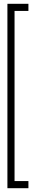

<svg xmlns="http://www.w3.org/2000/svg" viewBox="-20 -770 188 1010"><path d="M19 220V-750H129.5V-712.5H56.5V182.5H129.5V220Z"/></svg>

Font: Imbue Thin 10pt
Style: Bold
Weight: 700
Version: Version 1.102